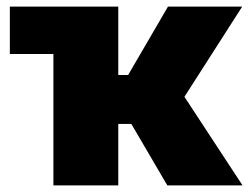

<svg xmlns="http://www.w3.org/2000/svg" viewBox="-20 -561 754 581"><path d="M9.8 -397.5V-541H204.1V-397.5ZM141.6 0V-541H337.9V-334H367.7L488.3 -541H712.9L538.1 -268.1L713.9 0H486.3L377.4 -186H337.9V0Z"/></svg>

Font: Inter 17pt Black
Style: Regular
Weight: 900
Version: Version 4.001;git-66647c0bb